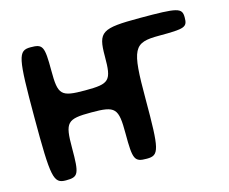

<svg xmlns="http://www.w3.org/2000/svg" viewBox="-100 -851 1184 991"><g transform="rotate(-15 492.5 -355.5)"><path d="M210 -567C210 -698 203 -711 137 -711C70 -711 63 -678 63 -356C63 -33 70 0 137 0C203 0 210 -14 210 -153C210 -291 223 -305 353 -305C483 -305 496 -291 496 -153C496 -14 503 0 569 0C635 0 642 -27 642 -299C642 -570 656 -597 794 -597C932 -597 946 -602 946 -654C946 -706 925 -711 721 -711C517 -711 496 -698 496 -567C496 -436 483 -423 353 -423C223 -423 210 -436 210 -567Z"/></g></svg>

Font: Asimov Print
Style: A
Weight: 500
Designer: Google
Version: Version 2.000980: 2014